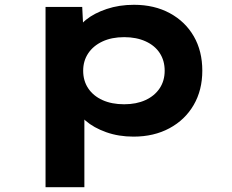

<svg xmlns="http://www.w3.org/2000/svg" viewBox="-20 -561 967 801"><path d="M170 220V-532H323L329 -412L299 -421Q306 -452 339.5 -479Q373 -506 425 -523.5Q477 -541 539 -541Q624 -541 688.5 -506Q753 -471 788.5 -409.5Q824 -348 824 -266Q824 -185 788 -123Q752 -61 687 -26Q622 9 537 9Q475 9 423 -9.5Q371 -28 337 -57.5Q303 -87 295 -117L332 -131V220ZM498 -126Q549 -126 587 -143.5Q625 -161 646 -192.5Q667 -224 667 -266Q667 -308 646.5 -339.5Q626 -371 587.5 -388.5Q549 -406 498 -406Q446 -406 407.5 -388Q369 -370 348 -338.5Q327 -307 327 -266Q327 -224 348 -192.5Q369 -161 407.5 -143.5Q446 -126 498 -126Z"/></svg>

Font: Lexend Peta
Style: Bold
Weight: 700
Designer: Bonnie Shaver-Troup, Thomas Jockin
Foundry: Lexend
Version: Version 1.007